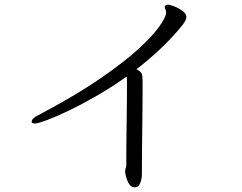

<svg xmlns="http://www.w3.org/2000/svg" viewBox="-20 -745 1040 824"><path d="M517 -7Q517 -17 519.5 -24Q522 -31 522 -35Q522 -41 522 -68Q522 -95 522.5 -135Q523 -175 523.5 -219Q524 -263 524.5 -302.5Q525 -342 525 -368Q525 -394 525 -398Q525 -403 525 -407.5Q525 -412 523 -416Q458 -370 393.5 -333Q329 -296 273.5 -269.5Q218 -243 180 -229Q142 -215 130 -215Q120 -215 117 -219Q116 -220 116 -223Q116 -237 145 -251Q304 -335 409.5 -407.5Q515 -480 576.5 -537Q638 -594 664.5 -632.5Q691 -671 693 -688V-691Q693 -699 690 -704Q687 -709 687 -714Q687 -718 689 -720Q693 -725 701 -725Q709 -725 728 -717.5Q747 -710 763.5 -698Q780 -686 780 -672Q780 -659 762 -636Q718 -582 668 -535Q618 -488 566 -448Q586 -437 589 -427Q592 -417 592 -391Q592 -384 592 -354Q592 -324 591.5 -281Q591 -238 590.5 -191Q590 -144 589.5 -101.5Q589 -59 589 -30.5Q589 -2 589 4Q589 21 582.5 38.5Q576 56 565 58Q562 59 558 59Q543 59 534 44.5Q525 30 521.5 14.5Q518 -1 517 -4Z"/></svg>

Font: Moon Stars Kai HW
Style: Regular
Weight: 400
Designer: GuiWonder
Version: Version 1.101